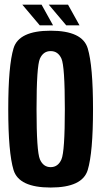

<svg xmlns="http://www.w3.org/2000/svg" viewBox="-20 -814 444 838"><path d="M201 4.5Q62.5 4.5 39.2 -71.8Q16 -148 16 -337.5Q16 -527 39.2 -603.5Q62.5 -680 201 -680Q339.5 -680 362.8 -603.2Q386 -526.5 386 -337.5Q386 -148 362.8 -71.8Q339.5 4.5 201 4.5ZM201 -84.5Q233.5 -84.5 248.2 -118.5Q263 -152.5 263 -337.5Q263 -525 248.2 -558Q233.5 -591 201 -591Q169 -591 154.2 -558Q139.5 -525 139.5 -337.5Q139.5 -152.5 154.2 -118.5Q169 -84.5 201 -84.5ZM269 -703.5 193 -793.5H277L327 -703.5ZM153.5 -703.5 77.5 -793.5H161.5L211.5 -703.5Z"/></svg>

Font: Anybody Condensed SemiBold
Style: Regular
Weight: 600
Width: 3
Designer: Tyler Finck
Foundry: Etcetera Type Company
Version: Version 1.010; ttfautohint (v1.8.3) -l 8 -r 50 -G 200 -x 14 